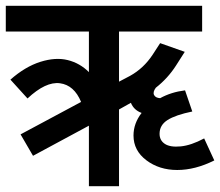

<svg xmlns="http://www.w3.org/2000/svg" viewBox="-47 -642 760 663"><path d="M651 -622V-533H364V-360L402 -380Q449 -406 480 -453L506 -493L591 -463L561 -416Q533 -372 491 -339Q480 -324 485 -314Q490 -304 506 -303Q544 -324 592 -330L617 -257Q559 -245 531.5 -227.5Q504 -210 504 -180Q504 -157 522.5 -145Q541 -133 577 -136.5Q613 -140 658 -164L693 -88Q627 -55 565 -55Q503 -55 458.5 -88.5Q414 -122 414 -174Q414 -216 442 -252Q415 -262 405 -287L364 -264V1H260V-208L67 -104L24 -178L233 -290Q209 -348 160 -354.5Q111 -361 48 -302L-11 -367Q40 -412 92.5 -428.5Q145 -445 187 -434.5Q229 -424 260 -393V-533H-27V-622Z"/></svg>

Font: LT Superior Semi-bold
Style: Regular
Weight: 600
Designer: Daniel Lyons
Foundry: LyonsType
Version: Version 1.0